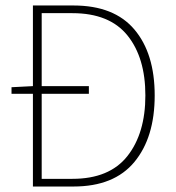

<svg xmlns="http://www.w3.org/2000/svg" viewBox="-20 -680 640 700"><path d="M100 0V-338H22V-362L100 -366V-660H248Q396 -660 470 -572.5Q544 -485 544 -332Q544 -179 470 -89.5Q396 0 248 0ZM132 -28H244Q379 -28 444.5 -111Q510 -194 510 -332Q510 -470 444.5 -551Q379 -632 244 -632H132V-366H304V-338H132Z"/></svg>

Font: TypoPRO Source Code Pro
Style: Regular
Weight: 200
Monospace: yes
Designer: Paul D. Hunt, Teo Tuominen
Foundry: Adobe Systems Incorporated
Version: Version 2.010;PS 1.0;hotconv 1.0.84;makeotf.lib2.5.63406